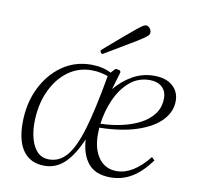

<svg xmlns="http://www.w3.org/2000/svg" viewBox="-77 -754 866 845"><g transform="rotate(10 355.5 -331.0)"><path d="M175 12Q113 12 80.5 -31.5Q48 -75 48 -157Q48 -244 81.5 -313Q115 -382 172 -422Q229 -462 302 -462Q353 -462 391 -442L409 -462Q419 -462 426 -460Q433 -458 433 -450L410 -372Q443 -412 487 -437Q531 -462 583 -462Q636 -462 665.5 -436Q695 -410 695 -369Q695 -321 659 -282.5Q623 -244 553.5 -220.5Q484 -197 384 -195Q383 -180 383 -165Q383 -99 412 -59.5Q441 -20 492 -20Q565 -20 635 -108L648 -95Q609 -41 565.5 -14.5Q522 12 470 12Q403 12 370.5 -27Q338 -66 334 -134Q304 -63 265.5 -25.5Q227 12 175 12ZM568 -440Q515 -440 477 -407Q439 -374 416 -321.5Q393 -269 386 -213Q433 -214 479 -224Q525 -234 561.5 -253Q598 -272 620 -301.5Q642 -331 642 -372Q642 -404 621.5 -422Q601 -440 568 -440ZM99 -164Q99 -129 108 -95.5Q117 -62 137 -40.5Q157 -19 191 -19Q237 -19 270 -58.5Q303 -98 329 -187Q355 -276 381 -425Q367 -430 348.5 -434Q330 -438 307 -438Q248 -438 201 -403Q154 -368 126.5 -306Q99 -244 99 -164ZM342 -517Q331 -517 331 -532Q390 -583 424 -612Q458 -641 474.5 -654Q491 -667 497.5 -670.5Q504 -674 509 -674Q518 -674 525.5 -665.5Q533 -657 533 -646Q533 -640 529 -634.5Q525 -629 507.5 -617Q490 -605 451 -582Q412 -559 342 -517Z"/></g></svg>

Font: Petrona ExtraLight
Style: Italic
Weight: 200
Italic angle: -9°
Designer: Ringo R. Seeber
Foundry: Ringo R. Seeber
Version: Version 2.001; ttfautohint (v1.8.3)